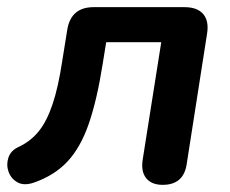

<svg xmlns="http://www.w3.org/2000/svg" viewBox="-27 -509 644 537"><path d="M428 8Q397 8 382 -10.5Q367 -29 372 -62L424 -391H270L260 -329Q244 -228 221 -162Q198 -96 161.5 -57Q125 -18 67 2Q40 11 22 1Q4 -9 -3 -28.5Q-10 -48 -3.5 -68Q3 -88 25 -98Q59 -114 81.5 -142Q104 -170 120 -217.5Q136 -265 147 -338L161 -425Q171 -489 235 -489H489Q525 -489 541.5 -469.5Q558 -450 552 -414L495 -49Q486 8 428 8Z"/></svg>

Font: Nunito
Style: Bold Italic
Weight: 700
Italic angle: -9°
Designer: Vernon Adams
Foundry: Vernon Adams
Version: Version 3.601; ttfautohint (v1.8.2.53-6de2)